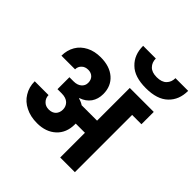

<svg xmlns="http://www.w3.org/2000/svg" viewBox="-258 -1239 1444 1444"><g transform="rotate(45 463.5 -517.5)"><path d="M601 -740C601 -740 601 -392 601 -392C601 -392 437 -392 437 -392C437 -392 437 -392 437 -392C424 -401 407 -409 387 -414C387 -414 387 -418 387 -418C387 -418 387 -418 387 -418C421 -429 447 -448 466 -474C484 -500 493 -531 493 -567C493 -567 493 -567 493 -567C493 -622 474 -667 436 -700C398 -733 347 -749 284 -749C284 -749 284 -749 284 -749C241 -749 203 -741 170 -724C137 -707 111 -684 93 -653C75 -622 66 -587 66 -548C66 -548 211 -548 211 -548C211 -548 211 -548 211 -548C211 -568 218 -584 232 -597C245 -610 263 -616 284 -616C284 -616 284 -616 284 -616C304 -616 321 -610 334 -597C347 -584 353 -567 353 -546C353 -546 353 -546 353 -546C353 -525 345 -509 330 -496C315 -483 294 -476 268 -476C268 -476 223 -476 223 -476C223 -476 223 -349 223 -349C223 -349 268 -349 268 -349C268 -349 268 -349 268 -349C299 -349 322 -341 338 -326C353 -311 361 -292 361 -270C361 -270 361 -270 361 -270C361 -247 354 -229 341 -215C327 -201 308 -194 285 -194C285 -194 285 -194 285 -194C262 -194 243 -201 229 -216C214 -231 207 -249 207 -270C207 -270 60 -270 60 -270C60 -270 60 -270 60 -270C60 -229 70 -192 90 -160C109 -128 137 -103 172 -86C207 -68 248 -59 295 -59C295 -59 295 -59 295 -59C358 -59 408 -77 446 -112C484 -147 503 -195 503 -254C503 -254 503 -263 503 -263C503 -263 601 -263 601 -263C601 -263 601 0 601 0C601 0 757 0 757 0C757 0 757 -609 757 -609C757 -609 856 -609 856 -609C856 -609 856 -740 856 -740C856 -740 601 -740 601 -740ZM927 -1035C927 -1035 792 -1035 792 -1035C792 -1035 792 -1035 792 -1035C792 -1007 783 -984 766 -967C749 -949 722 -940 687 -940C687 -940 687 -940 687 -940C652 -940 626 -949 609 -967C592 -984 583 -1007 583 -1035C583 -1035 448 -1035 448 -1035C448 -1035 448 -1035 448 -1035C448 -971 468 -920 508 -882C547 -843 607 -824 687 -824C687 -824 687 -824 687 -824C767 -824 827 -843 867 -882C907 -920 927 -971 927 -1035Z"/></g></svg>

Font: Girnar Poppins
Style: Bold
Weight: 500
Designer: Ninad Kale (Devanagari), Jonny Pinhorn (Latin)
Foundry: Indian Type Foundry
Version: ""